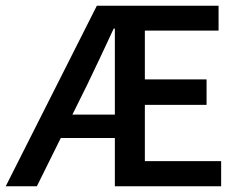

<svg xmlns="http://www.w3.org/2000/svg" viewBox="-20 -652 843 672"><path d="M0 0 319 -632H745V-545H487V-374H703V-285H487V-88H754V0H382V-552H378Q355 -502 331.5 -452.5Q308 -403 285 -355L109 0ZM145 -169V-251H440V-169Z"/></svg>

Font: Narnoor Medium
Style: Regular
Weight: 500
Designer: S. Sridhar Murthy
Foundry: SIL International
Version: Version 3.000